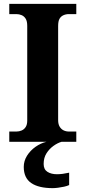

<svg xmlns="http://www.w3.org/2000/svg" viewBox="-20 -734 442 994"><path d="M28 0V-53H65Q79 -53 92 -58.5Q105 -64 113 -76.5Q121 -89 121 -110V-600Q121 -624 113 -637Q105 -650 92 -655.5Q79 -661 65 -661H28V-714H375V-661H337Q321 -661 308 -655Q295 -649 288 -636.5Q281 -624 281 -599V-112Q281 -91 289 -78Q297 -65 309.5 -59Q322 -53 337 -53H375V0ZM253 240Q180 240 141.5 213.5Q103 187 103 130Q103 99 120 72Q137 45 164 26Q191 7 221 0H299Q278 6 256.5 21.5Q235 37 220.5 60Q206 83 206 115Q206 143 225.5 155.5Q245 168 275 168Q289 168 304.5 166Q320 164 338 160V224Q328 229 312 232.5Q296 236 280 238Q264 240 253 240Z"/></svg>

Font: Noto Rashi Hebrew
Style: Bold
Weight: 700
Version: Version 1.006